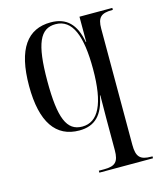

<svg xmlns="http://www.w3.org/2000/svg" viewBox="-116 -631 802 954"><g transform="rotate(-15 284.5 -154.0)"><path d="M276 238H552V228H545C489 228 470 209 470 147V-451C470 -508 489 -526 547 -526H550V-536H381V-406H379C362 -501 316 -546 235 -546C116 -546 50 -459 50 -268C50 -81 115 10 235 10C316 10 360 -36 378 -132H380C380 -91 379 -52 379 -13V150C379 210 360 228 304 228H276ZM254 -5C174 -5 144 -78 144 -268C144 -462 177 -531 256 -531C343 -531 379 -438 379 -268C379 -88 336 -5 254 -5Z"/></g></svg>

Font: Noto Serif Display SemiCondensed
Style: Regular
Weight: 400
Width: 4
Designer: Monotype Design Team
Foundry: Monotype Imaging Inc.
Version: Version 2.009